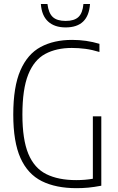

<svg xmlns="http://www.w3.org/2000/svg" viewBox="-20 -952 598 977"><path d="M369.5 5.5Q264.5 5.5 192.8 -30.2Q121 -66 84.2 -148Q47.5 -230 47.5 -369Q47.5 -510.5 83.8 -593.8Q120 -677 187 -713Q254 -749 347 -749Q419.5 -749 486 -729V-687.5Q448.5 -699 414.2 -703.5Q380 -708 345.5 -708Q266.5 -708 210 -677.5Q153.5 -647 123.8 -573Q94 -499 94 -369Q94 -242 124.2 -169.2Q154.5 -96.5 215.5 -66Q276.5 -35.5 368 -35.5Q413.5 -35.5 452.5 -42.5V-360H495.5V-7Q458.5 0 429 2.8Q399.5 5.5 369.5 5.5ZM314 -812.5Q257.5 -812.5 224.8 -842.5Q192 -872.5 188 -931.5H221.5Q227 -885.5 248.5 -865.5Q270 -845.5 314 -845.5Q358 -845.5 379.2 -865.5Q400.5 -885.5 404.5 -931.5H438Q430 -812.5 314 -812.5Z"/></svg>

Font: Encode Sans Cnd XLt
Style: Regular
Weight: 200
Width: 3
Designer: Multiple Designers
Foundry: Impallari Type
Version: Version 3.002; ttfautohint (v1.8.3) -l 8 -r 50 -G 200 -x 14 